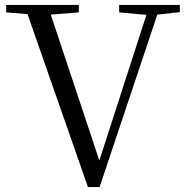

<svg xmlns="http://www.w3.org/2000/svg" viewBox="-20 -748 754 775"><path d="M461 -698 571 -688 381 -100 185 -689 298 -698V-728H5V-698L91 -691L335 7H382L615 -689L706 -699V-728H461Z"/></svg>

Font: Source Han Serif CN
Style: Regular
Weight: 400
Designer: Ryoko NISHIZUKA 西塚涼子 (kana & ideographs); Frank Grießhammer (Latin, Greek & Cyrillic); Wenlong ZHANG 张文龙 (bopomofo); San
Foundry: Adobe
Version: Version 2.003;hotconv 1.1.1;makeotfexe 2.6.0